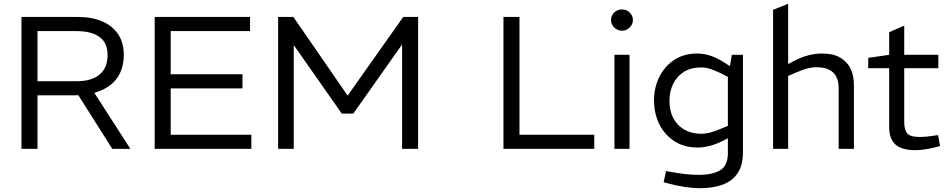

<svg xmlns="http://www.w3.org/2000/svg" viewBox="-20 -790 5037 1019"><path d="M94 0V-700H393Q467 -700 521.5 -677Q576 -654 606.5 -609Q637 -564 637 -498Q637 -449 620 -409Q603 -369 569.5 -341.5Q536 -314 486 -299Q436 -284 371 -284H179V0ZM576 0 388 -297 468 -317 672 0ZM179 -359H389Q466 -359 508.5 -394.5Q551 -430 551 -498Q551 -563 508 -594Q465 -625 385 -625H179Z M801 0V-700H1307V-625H886V-396H1267V-321H886V-75H1314V0Z M1456 0V-700H1537L1824 -284H1826L2120 -700H2199V0H2114V-554L1855 -187H1794L1539 -551V0Z M2652 0V-700H2737V-75H3134V0Z M3241 0V-499H3321V0ZM3281 -627Q3266 -627 3252 -635Q3238 -643 3230.5 -656Q3223 -669 3223 -684Q3223 -699 3230.5 -712Q3238 -725 3252 -732.5Q3266 -740 3281 -740Q3297 -740 3310 -732.5Q3323 -725 3331 -712Q3339 -699 3339 -684Q3339 -668 3331 -655.5Q3323 -643 3310 -635Q3297 -627 3281 -627Z M3694 209Q3660 209 3616.5 202.5Q3573 196 3536 186L3502 177L3515 118L3550 124Q3582 130 3619 134Q3656 138 3686 138Q3762 138 3802.5 113.5Q3843 89 3843 23V-56L3811 -40Q3779 -24 3745.5 -15.5Q3712 -7 3680 -7Q3627 -7 3585 -26.5Q3543 -46 3513 -80Q3483 -114 3467 -159.5Q3451 -205 3451 -256Q3451 -324 3478.5 -380.5Q3506 -437 3557.5 -471.5Q3609 -506 3680 -506Q3716 -506 3751.5 -494Q3787 -482 3821 -460L3854 -439L3864 -499H3923V19Q3923 86 3895.5 128Q3868 170 3816.5 189.5Q3765 209 3694 209ZM3533 -255Q3533 -200 3554.5 -161Q3576 -122 3614 -101Q3652 -80 3701 -80Q3724 -80 3749 -86.5Q3774 -93 3802 -105L3843 -122V-382L3804 -402Q3773 -417 3748.5 -424.5Q3724 -432 3700 -432Q3647 -432 3609.5 -408.5Q3572 -385 3552.5 -344.5Q3533 -304 3533 -255Z M4083 0V-738L4163 -770V-450L4193 -466Q4231 -486 4268.5 -496Q4306 -506 4343 -506Q4402 -506 4439 -484.5Q4476 -463 4494 -426Q4512 -389 4512 -339V0H4431V-322Q4431 -377 4402 -405Q4373 -433 4314 -433Q4287 -433 4262 -426Q4237 -419 4210 -407L4163 -387V0Z M4838 7Q4767 7 4733 -22.5Q4699 -52 4699 -118V-428H4588V-483L4699 -499V-619L4779 -654V-499H4960V-428H4779V-142Q4779 -100 4795.5 -81.5Q4812 -63 4861 -63Q4878 -63 4895 -64.5Q4912 -66 4930 -69L4959 -73L4969 -15L4943 -8Q4920 -2 4891 2.5Q4862 7 4838 7Z"/></svg>

Font: REM Light
Style: Regular
Weight: 300
Designer: Octavio Pardo
Foundry: Ashler Design
Version: Version 1.005;gftools[0.9.28]